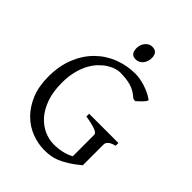

<svg xmlns="http://www.w3.org/2000/svg" viewBox="-230 -914 1044 1044"><g transform="rotate(45 291.5 -392.5)"><path d="M508.8 -580.1Q512.2 -577.6 507.8 -570.6Q503.4 -563.5 495.4 -554.7Q487.3 -545.9 477.8 -537.4Q468.3 -528.8 461.9 -522.9L445.8 -525.9Q429.7 -541 412.6 -551Q395.5 -561 376.7 -566.4Q357.9 -571.8 336.9 -574Q315.9 -576.2 292 -576.2Q279.8 -576.2 261.5 -570.6Q243.2 -564.9 222.9 -552.5Q202.6 -540 182.6 -519.8Q162.6 -499.5 146.2 -470Q129.9 -440.4 119.9 -401.1Q109.9 -361.8 109.9 -311Q109.9 -243.2 127.9 -192.9Q146 -142.6 175.3 -109.6Q204.6 -76.7 241.2 -60.3Q277.8 -43.9 314.9 -43.9Q350.6 -43.9 380.6 -51Q410.6 -58.1 434.6 -71.3V-236.8Q434.6 -242.2 429.9 -247.3Q425.3 -252.4 413.8 -257.3Q402.3 -262.2 383.1 -267.1Q363.8 -272 334 -276.9V-297.9H559.1V-276.9Q531.2 -270 519.5 -259Q507.8 -248 507.8 -236.8V-75.2Q471.7 -45.4 443.1 -27.8Q414.6 -10.3 390.6 -0.7Q366.7 8.8 345.2 11.7Q323.7 14.6 301.8 14.6Q252.4 14.6 204.6 -3.7Q156.7 -22 118.9 -59.3Q81.1 -96.7 57.6 -152.6Q34.2 -208.5 34.2 -284.2Q34.2 -365.2 59.8 -429.4Q85.4 -493.7 129.9 -538.3Q174.3 -583 233.6 -606.4Q293 -629.9 359.9 -629.9Q376 -629.9 395.3 -626.5Q414.6 -623 434.6 -616.7Q454.6 -610.4 473.9 -601.1Q493.2 -591.8 508.8 -580.1ZM361.3 -752.4Q361.3 -738.8 356.9 -726.6Q352.5 -714.4 345 -705.3Q337.4 -696.3 327.1 -690.9Q316.9 -685.5 304.7 -685.5Q282.7 -685.5 273.2 -697.8Q263.7 -710 263.7 -732.4Q263.7 -746.1 268.1 -758.3Q272.5 -770.5 280.3 -779.5Q288.1 -788.6 298.1 -793.7Q308.1 -798.8 319.8 -798.8Q361.3 -798.8 361.3 -752.4Z"/></g></svg>

Font: Gentium Plus Phon
Style: Regular
Weight: 400
Designer: J. Victor Gaultney, Annie Olsen, Iska Routamaa, Becca Hirsbrunner
Foundry: SIL International
Version: Version 5.000